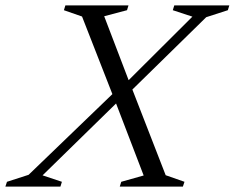

<svg xmlns="http://www.w3.org/2000/svg" viewBox="-84 -695 874 715"><path d="M367 -328 74.5 -42 146.5 -18 141 0H-64L-58 -18L22.5 -44L348.5 -358L373 -374.5L632.5 -633L559.5 -657L565 -675H770L764.5 -657L684 -631L390 -343ZM451 -41.5 343.5 -322 339 -333 221.5 -633.5 154 -657 159.5 -675H394.5L389 -657L304 -634.5L399 -386L404.5 -373L533 -42.5L603 -18L597 0H362L367.5 -18Z"/></svg>

Font: Newsreader 24pt
Style: Italic
Weight: 400
Italic angle: -17°
Designer: Hugues Gentile
Foundry: Production Type
Version: Version 1.003